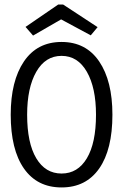

<svg xmlns="http://www.w3.org/2000/svg" viewBox="-20 -811 540 842"><path d="M250 11Q143 11 85 -72Q27 -155 27 -308Q27 -456 85 -541.5Q143 -627 250 -627Q357 -627 415 -541.5Q473 -456 473 -308Q473 -155 415 -72Q357 11 250 11ZM250 -50Q321 -50 361 -117Q401 -184 401 -308Q401 -426 361 -496Q321 -566 250 -566Q179 -566 139 -496Q99 -426 99 -308Q99 -184 139 -117Q179 -50 250 -50ZM125 -655 92 -693 235 -791H257L408 -692L378 -656L248 -726Z"/></svg>

Font: Inconsolata Nerd Font Mono
Style: Regular
Weight: 400
Monospace: yes
Designer: Raph Levien, Cyreal, Brenton Simpson
Foundry: Raph Levien, Cyreal, Google
Version: Version 3.000; ttfautohint (v1.8.3);Nerd Fonts 3.0.2